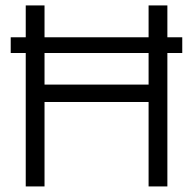

<svg xmlns="http://www.w3.org/2000/svg" viewBox="-20 -670 693 690"><path d="M18.5 -536H72.5V-650.5H140V-536H514V-650.5H581.5V-536H635V-479.5H581.5V0H514V-303.5H140V0H72.5V-479.5H18.5ZM140 -366H514V-479.5H140Z"/></svg>

Font: Overused Grotesk Book
Style: Regular
Weight: 375
Version: Version 0.004